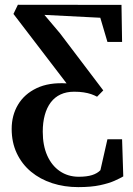

<svg xmlns="http://www.w3.org/2000/svg" viewBox="-20 -552 559 806"><path d="M308.5 233.5Q250 233.5 199.2 217Q148.5 200.5 110.2 168.8Q72 137 50.5 91.5Q29 46 29 -11Q29 -68 55.8 -112.8Q82.5 -157.5 134 -182Q185.5 -206.5 259.5 -202L36.5 -493.5L55 -532L490 -531.5L492.5 -376H431L401 -477.5L166.5 -489.5L232 -412L413.5 -172.5L387.5 -146Q376.5 -152 362.8 -156.8Q349 -161.5 331.5 -164.2Q314 -167 291 -167Q259 -167 234.2 -155.5Q209.5 -144 193 -122Q176.5 -100 168 -69Q159.5 -38 159.5 1Q159.5 58.5 178.2 100.8Q197 143 230.8 166.2Q264.5 189.5 309.5 190Q344.5 190 366.5 183Q388.5 176 401.5 162.5L431 32.5H492.5L497.5 188.5Q484 196.5 460.5 207Q437 217.5 399.8 225.5Q362.5 233.5 308.5 233.5Z"/></svg>

Font: Merriweather 72pt SemiBold
Style: Regular
Weight: 600
Version: Version 2.100